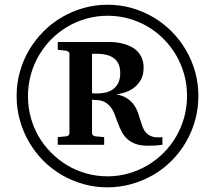

<svg xmlns="http://www.w3.org/2000/svg" viewBox="-20 -759 877 818"><path d="M825.2 -350.1Q825.2 -296.4 811.3 -246.6Q797.4 -196.8 772.2 -153.6Q747.1 -110.4 711.7 -74.7Q676.3 -39.1 633.1 -13.9Q589.8 11.2 540.3 25.1Q490.7 39.1 437 39.1Q383.8 39.1 334.7 25.1Q285.6 11.2 242.7 -13.9Q199.7 -39.1 164.3 -74.7Q128.9 -110.4 103.8 -153.6Q78.6 -196.8 64.7 -246.6Q50.8 -296.4 50.8 -350.1Q50.8 -403.3 64.7 -453.1Q78.6 -502.9 104 -545.9Q129.4 -588.9 164.8 -624.5Q200.2 -660.2 243.4 -685.5Q286.6 -710.9 335.9 -724.9Q385.3 -738.8 439 -738.8Q491.7 -738.8 540.8 -724.9Q589.8 -710.9 632.8 -685.8Q675.8 -660.6 711.2 -625Q746.6 -589.4 772 -546.1Q797.4 -502.9 811.3 -453.4Q825.2 -403.8 825.2 -350.1ZM776.9 -350.1Q776.9 -397.5 764.9 -441.2Q752.9 -484.9 731 -522.7Q709 -560.5 678.2 -591.8Q647.5 -623 609.9 -645.3Q572.3 -667.5 529.1 -679.7Q485.8 -691.9 439 -691.9Q392.6 -691.9 349.4 -679.9Q306.2 -668 268.3 -645.8Q230.5 -623.5 199.2 -592.3Q168 -561 145.8 -522.9Q123.5 -484.9 111.3 -440.7Q99.1 -396.5 99.1 -348.1Q99.1 -301.8 111.1 -258.3Q123 -214.8 145 -177.2Q167 -139.6 198 -108.4Q229 -77.1 266.6 -54.7Q304.2 -32.2 347.7 -20Q391.1 -7.8 438 -7.8Q484.9 -7.8 528.3 -20.3Q571.8 -32.7 609.4 -55.2Q647 -77.6 678 -108.9Q709 -140.1 731 -178.2Q752.9 -216.3 764.9 -259.8Q776.9 -303.2 776.9 -350.1ZM671.9 -142.1Q650.4 -139.2 636.5 -138.7Q622.6 -138.2 609.9 -138.2Q577.6 -138.2 556.2 -146.5Q534.7 -154.8 520.5 -168.5Q506.3 -182.1 497.6 -199.7Q488.8 -217.3 481.9 -235.6Q475.1 -253.9 468.5 -271.5Q461.9 -289.1 451.4 -302.7Q440.9 -316.4 425.3 -324.7Q409.7 -333 384.8 -333Q380.9 -333 379.4 -333.5Q377.9 -334 372.1 -334V-192.9Q372.1 -186 377 -182.1Q381.8 -178.2 387.2 -178.2L423.8 -174.8V-142.1H226.1V-174.8L261.2 -178.2Q267.1 -178.2 271.5 -182.1Q275.9 -186 275.9 -192.9V-528.8Q275.9 -535.2 271.5 -538.6Q267.1 -542 261.2 -543L226.1 -546.9V-580.1H448.2Q460 -580.1 475.3 -578.4Q490.7 -576.7 506.6 -572.3Q522.5 -567.9 537.8 -560.3Q553.2 -552.7 565.2 -540.5Q577.1 -528.3 584.5 -511.2Q591.8 -494.1 591.8 -471.2Q591.8 -438 578.9 -416.7Q565.9 -395.5 547.6 -382.8Q529.3 -370.1 509.5 -364.5Q489.7 -358.9 476.1 -356.9Q503.9 -351.6 521.2 -340.1Q538.6 -328.6 549.6 -313.7Q560.5 -298.8 566.7 -282Q572.8 -265.1 577.6 -248.5Q582.5 -231.9 588.1 -217.3Q593.8 -202.6 603.8 -192.1Q613.8 -181.6 629.9 -176.8Q646 -171.9 671.9 -174.8ZM492.2 -448.2Q492.2 -489.7 466.8 -509.8Q441.4 -529.8 393.1 -529.8H372.1V-361.8Q380.9 -360.8 385.7 -360.8H394Q409.2 -360.8 426.5 -364Q443.8 -367.2 458.5 -376.7Q473.1 -386.2 482.7 -403.3Q492.2 -420.4 492.2 -448.2Z"/></svg>

Font: Charis SIL Phon
Style: Bold Italic
Weight: 700
Italic angle: -11°
Foundry: SIL International
Version: Version 5.000